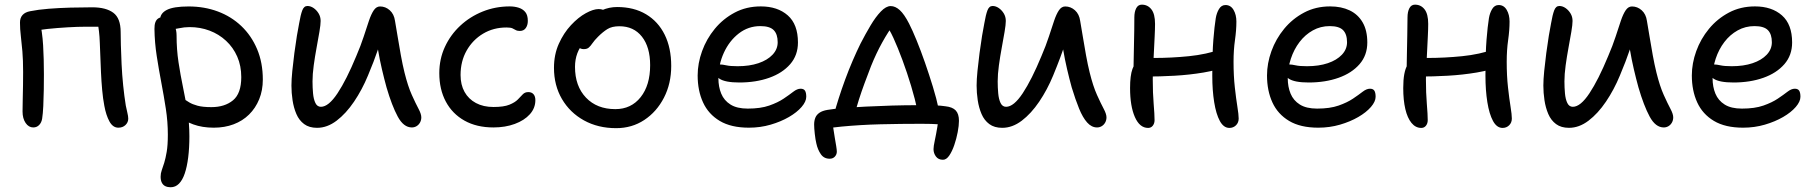

<svg xmlns="http://www.w3.org/2000/svg" viewBox="-20 -528 7659 809"><path d="M478.6 10Q455.6 10 441.2 -16.2Q426.8 -42.4 419.6 -82.2Q413.8 -112.2 410.5 -148.9Q407.2 -185.6 405.5 -223.1Q403.8 -260.6 402.7 -292.8Q401.6 -325 400.6 -346Q399.6 -374.8 397.1 -395.4Q394.6 -416 391.6 -435.6L413.6 -415.4H339.6Q308.6 -415.4 265.2 -412.9Q221.8 -410.4 179.7 -406Q137.6 -401.6 110.4 -394.6L145.6 -449.6Q158.4 -394 161.7 -337Q165 -280 165 -215Q165 -186 164.5 -150.1Q164 -114.2 162.4 -81.2Q160.8 -48.2 157.6 -28.2Q155 -11.6 145 -1.3Q135 9 120.2 9Q100.8 9 87.9 -9.9Q75 -28.8 75 -58.2Q75 -80.2 75.8 -109.3Q76.6 -138.4 77 -169Q77.4 -199.6 77.4 -224.6Q77.4 -275.2 74.3 -311.9Q71.2 -348.6 67.7 -377.1Q64.2 -405.6 64.2 -433Q64.2 -453 75.2 -465Q86.2 -477 107.2 -480.8Q140.8 -487.6 184.8 -491.1Q228.8 -494.6 276.8 -495.9Q324.8 -497.2 368.8 -497.2Q426.6 -497.2 457.5 -474.2Q488.4 -451.2 488.4 -393Q488.4 -374 489.3 -338Q490.2 -302 492.3 -257.6Q494.4 -213.2 499 -168Q503.6 -122.8 510 -83.4Q512.8 -68.6 516.6 -53.3Q520.4 -38 520.4 -28Q520.4 -12.6 508.8 -1.3Q497.2 10 478.6 10Z M880.6 10Q832.4 10 794.2 -3.9Q756 -17.8 733.5 -39.6Q711 -61.4 711 -85.8Q711 -98.4 717.2 -107.2Q723.4 -116 736.6 -116Q747.2 -116 756.2 -110Q765.2 -104 777.9 -96.3Q790.6 -88.6 812.3 -82.6Q834 -76.6 870.8 -76.6Q926.8 -76.6 961.7 -105.3Q996.6 -134 996.6 -203Q996.6 -250.8 979.6 -289.5Q962.6 -328.2 932.4 -356.2Q902.2 -384.2 862.9 -399Q823.6 -413.8 779 -413.8Q756.2 -413.8 734 -408.9Q711.8 -404 695.8 -404Q684.2 -404 674.6 -409.6Q665 -415.2 659.8 -424.9Q654.6 -434.6 654.6 -445Q654.6 -471.8 683 -486.3Q711.4 -500.8 774.8 -500.8Q841 -500.8 897.7 -479.7Q954.4 -458.6 996.9 -418.2Q1039.4 -377.8 1063.4 -320.8Q1087.4 -263.8 1087.4 -192.8Q1087.4 -147.2 1072.1 -109.8Q1056.8 -72.4 1029.4 -45.4Q1002 -18.4 964.2 -4.2Q926.4 10 880.6 10ZM698.8 261Q686.6 261 677 256.6Q667.4 252.2 662.1 242.1Q656.8 232 656.8 216.6Q656.8 202.2 661.6 189.1Q666.4 176 672 157.9Q677.6 139.8 682.4 111.8Q687.2 83.8 687.2 39.6Q687.2 -15 678.8 -69.5Q670.4 -124 659.8 -179.6Q649.2 -235.2 640.4 -291.8Q631.6 -348.4 630.8 -406Q630.6 -423.4 634.7 -434.4Q638.8 -445.4 647.4 -450.7Q656 -456 668.2 -456Q684.4 -456 696.8 -445.3Q709.2 -434.6 716.6 -417.4Q724 -400.2 724 -378.8Q724 -319.4 732.2 -265.6Q740.4 -211.8 751 -161Q761.6 -110.2 769.8 -59.3Q778 -8.4 778 46Q778 95 773 134.9Q768 174.8 758.5 202.8Q749 230.8 734.2 245.9Q719.4 261 698.8 261Z M1316 10.6Q1282.8 10.6 1261.5 -5.2Q1240.2 -21 1228.8 -47.6Q1217.4 -74.2 1212.7 -105.6Q1208 -137 1208 -167.4Q1208 -192.6 1211.6 -228.9Q1215.2 -265.2 1220.3 -304.1Q1225.4 -343 1231 -377.2Q1236.6 -411.4 1240.6 -430.4Q1246.6 -465.4 1253.6 -484.1Q1260.6 -502.8 1275.4 -502.8Q1288.8 -502.8 1301.4 -494.1Q1314 -485.4 1322.5 -471.4Q1331 -457.4 1331 -439.6Q1331 -424.4 1325.9 -394.2Q1320.8 -364 1313.9 -326.9Q1307 -289.8 1301.9 -252.4Q1296.8 -215 1296.8 -185Q1296.8 -159.6 1299 -134.9Q1301.2 -110.2 1308.9 -94.1Q1316.6 -78 1332.2 -78Q1364.4 -78 1402.2 -135Q1440 -192 1481.2 -291.8Q1500.2 -336 1512.5 -373.8Q1524.8 -411.6 1534.4 -440.1Q1544 -468.6 1554.9 -484.7Q1565.8 -500.8 1581.4 -500.8Q1604.4 -500.8 1622.4 -484.7Q1640.4 -468.6 1644.4 -439.8Q1649.4 -411.4 1655.6 -373.2Q1661.8 -335 1669 -295.3Q1676.2 -255.6 1684.4 -222.4Q1698.8 -164.4 1715.3 -127.9Q1731.8 -91.4 1743.5 -69.5Q1755.2 -47.6 1755.2 -33.6Q1755.2 -21.6 1749.8 -11.8Q1744.4 -2 1735.3 3.5Q1726.2 9 1715.4 9Q1680.6 9 1655.9 -36.8Q1631.2 -82.6 1608.6 -160Q1598.8 -195.6 1589.2 -236.6Q1579.6 -277.6 1572.7 -319Q1565.8 -360.4 1561.6 -395.4L1596.4 -394.6Q1585.8 -359.4 1571.2 -315.7Q1556.6 -272 1530.4 -209.6Q1505.8 -150 1471.8 -99.7Q1437.8 -49.4 1398.2 -19.4Q1358.6 10.6 1316 10.6Z M2059 9Q1988.4 9 1937.2 -19.7Q1886 -48.4 1858.5 -99.9Q1831 -151.4 1831 -220Q1831 -279.2 1854.5 -330.2Q1878 -381.2 1919.2 -419.6Q1960.4 -458 2014 -479.5Q2067.6 -501 2128 -501Q2148.4 -501 2165.8 -495.4Q2183.2 -489.8 2193.6 -476.9Q2204 -464 2204 -440Q2204 -422 2195.4 -409.8Q2186.8 -397.6 2170.2 -397.6Q2159.2 -397.6 2152.8 -401.5Q2146.4 -405.4 2138.8 -408.8Q2131.2 -412.2 2114 -412.2Q2059.2 -412.2 2015.6 -386.2Q1972 -360.2 1946.3 -315.1Q1920.6 -270 1920.6 -212Q1920.6 -170.8 1937.4 -140.7Q1954.2 -110.6 1985.4 -93.9Q2016.6 -77.2 2059.2 -77.2Q2102.8 -77.2 2126.3 -86.8Q2149.8 -96.4 2161.7 -108.6Q2173.6 -120.8 2182.6 -130.4Q2191.6 -140 2206 -140Q2220.2 -140 2228 -131Q2235.8 -122 2235.8 -106Q2235.8 -72.4 2212.5 -46.5Q2189.2 -20.6 2149 -5.8Q2108.8 9 2059 9Z M2576.2 12Q2499.8 12 2440.6 -20.7Q2381.4 -53.4 2347.8 -110.8Q2314.2 -168.2 2314.2 -242Q2314.2 -298.2 2334.7 -343.7Q2355.2 -389.2 2385.9 -422.1Q2416.6 -455 2448.3 -472.4Q2480 -489.8 2502.2 -489.8Q2512.6 -489.8 2520.5 -486.9Q2528.4 -484 2533 -477.7Q2537.6 -471.4 2537.6 -460.4Q2537.6 -439.6 2529.4 -423.8Q2521.2 -408 2495 -394.4Q2463.2 -374.8 2442.9 -352.4Q2422.6 -330 2412.7 -303.7Q2402.8 -277.4 2402.8 -246.2Q2402.8 -165.2 2449 -116.7Q2495.2 -68.2 2572.8 -68.2Q2639.4 -68.2 2679.4 -118.6Q2719.4 -169 2719.4 -253.2Q2719.4 -329.6 2684.8 -373.5Q2650.2 -417.4 2589.8 -417.4Q2558.4 -417.4 2539.2 -405.4Q2520 -393.4 2500 -373.4Q2484.4 -357.8 2476.5 -346.1Q2468.6 -334.4 2461 -327.7Q2453.4 -321 2439.8 -321Q2425.6 -321 2417.3 -329.7Q2409 -338.4 2409 -359.4Q2409 -381.6 2423.4 -406.1Q2437.8 -430.6 2462.2 -451.5Q2486.6 -472.4 2517 -485.4Q2547.4 -498.4 2580.2 -498.4Q2651 -498.4 2702.1 -467.9Q2753.2 -437.4 2780.7 -381.8Q2808.2 -326.2 2808.2 -250Q2808.2 -175.8 2777.6 -116.4Q2747 -57 2694.8 -22.5Q2642.6 12 2576.2 12Z M3135.6 10Q3060.4 10 3012.7 -18.5Q2965 -47 2942.3 -96.5Q2919.6 -146 2919.6 -210Q2919.6 -261 2938.2 -312.5Q2956.8 -364 2991.8 -406.5Q3026.8 -449 3075.8 -475Q3124.8 -501 3185.6 -501Q3256.4 -501 3299.3 -463.2Q3342.2 -425.4 3342.2 -349Q3342.2 -295.2 3309.5 -257.6Q3276.8 -220 3221 -200.2Q3165.2 -180.4 3095.2 -180.4Q3035.2 -180.4 3011.1 -196.6Q2987 -212.8 2987 -232.8Q2987 -244.6 2992.8 -250.5Q2998.6 -256.4 3013 -256.4Q3024 -256.4 3040.5 -252.7Q3057 -249 3088.2 -249Q3137.8 -249 3175.6 -261.7Q3213.4 -274.4 3235.1 -297.4Q3256.8 -320.4 3256.8 -350Q3256.8 -384 3240.1 -401Q3223.4 -418 3183.8 -418Q3132.8 -418 3092.9 -387Q3053 -356 3030 -305.8Q3007 -255.6 3007 -198.2Q3007 -162.4 3018.9 -133.5Q3030.8 -104.6 3058 -87.5Q3085.2 -70.4 3130.6 -70.4Q3184.8 -70.4 3221.2 -83.2Q3257.6 -96 3281.8 -112.3Q3306 -128.6 3322.5 -141.4Q3339 -154.2 3353.4 -154.2Q3366.6 -154.2 3371.9 -145.9Q3377.2 -137.6 3377.2 -120.2Q3377.2 -100.2 3357.6 -77.4Q3338 -54.6 3304.2 -35Q3270.4 -15.4 3227.1 -2.7Q3183.8 10 3135.6 10Z M3494 -46Q3501.8 -75.6 3513.8 -113.3Q3525.8 -151 3540.9 -192.2Q3556 -233.4 3572.9 -272.6Q3589.8 -311.8 3605.6 -343.8Q3626.6 -384.6 3648.1 -420.7Q3669.6 -456.8 3691.5 -479.6Q3713.4 -502.4 3733 -502.4Q3752.4 -502.4 3771.2 -485.4Q3790 -468.4 3810.4 -428.6Q3824.4 -401.4 3842.1 -358.1Q3859.8 -314.8 3877.4 -264.3Q3895 -213.8 3910.6 -162.9Q3926.2 -112 3935.2 -69L3846 -61.4Q3836 -109.4 3819.1 -165.6Q3802.2 -221.8 3782.5 -274.9Q3762.8 -328 3744.7 -367.6Q3726.6 -407.2 3713.4 -421.2L3748.2 -429Q3722.6 -394.8 3697.2 -349Q3671.8 -303.2 3650.2 -249.6Q3635.4 -211.4 3622.5 -176.4Q3609.6 -141.4 3599.1 -108.5Q3588.6 -75.6 3580.4 -42.4ZM3953.2 145.2Q3933.8 145.2 3923.6 131.4Q3913.4 117.6 3913.4 100.4Q3913.4 88.8 3918.7 64.3Q3924 39.8 3929.3 8.2Q3934.6 -23.4 3934.6 -55L3981.6 -0.4Q3967.4 -2 3937.6 -4.2Q3907.8 -6.4 3862.6 -6.4Q3820.6 -6.4 3776.4 -5.9Q3732.2 -5.4 3689 -4.3Q3645.8 -3.2 3604.6 -0.7Q3563.4 1.8 3526.9 5.3Q3490.4 8.8 3460.2 13.8L3488.4 -21.4Q3488.4 -8.2 3491 11.3Q3493.6 30.8 3497.2 51Q3500.8 71.2 3503.4 87.5Q3506 103.8 3506 110.8Q3506 122.8 3497.8 131.8Q3489.6 140.8 3475.8 140.8Q3451.8 140.8 3438.6 121.7Q3425.4 102.6 3419.8 76.8Q3415.8 60.6 3413.1 36Q3410.4 11.4 3410.4 -3.2Q3410.4 -19.2 3415.4 -31.8Q3420.4 -44.4 3432.8 -52.9Q3445.2 -61.4 3466.6 -65Q3492 -69.4 3534.6 -72.8Q3577.2 -76.2 3629.7 -78.9Q3682.2 -81.6 3738.2 -83.2Q3794.2 -84.8 3846.2 -84.8Q3863.2 -84.8 3882.8 -84.7Q3902.4 -84.6 3922.9 -83.9Q3943.4 -83.2 3963.8 -80.2Q3993.6 -77 4007.1 -62.5Q4020.6 -48 4020.6 -19Q4020.6 1 4015.3 28.8Q4010 56.6 4000.9 83.2Q3991.8 109.8 3979.7 127.5Q3967.6 145.2 3953.2 145.2Z M4203 10.6Q4169.8 10.6 4148.5 -5.2Q4127.2 -21 4115.8 -47.6Q4104.4 -74.2 4099.7 -105.6Q4095 -137 4095 -167.4Q4095 -192.6 4098.6 -228.9Q4102.2 -265.2 4107.3 -304.1Q4112.4 -343 4118 -377.2Q4123.6 -411.4 4127.6 -430.4Q4133.6 -465.4 4140.6 -484.1Q4147.6 -502.8 4162.4 -502.8Q4175.8 -502.8 4188.4 -494.1Q4201 -485.4 4209.5 -471.4Q4218 -457.4 4218 -439.6Q4218 -424.4 4212.9 -394.2Q4207.8 -364 4200.9 -326.9Q4194 -289.8 4188.9 -252.4Q4183.8 -215 4183.8 -185Q4183.8 -159.6 4186 -134.9Q4188.2 -110.2 4195.9 -94.1Q4203.6 -78 4219.2 -78Q4251.4 -78 4289.2 -135Q4327 -192 4368.2 -291.8Q4387.2 -336 4399.5 -373.8Q4411.8 -411.6 4421.4 -440.1Q4431 -468.6 4441.9 -484.7Q4452.8 -500.8 4468.4 -500.8Q4491.4 -500.8 4509.4 -484.7Q4527.4 -468.6 4531.4 -439.8Q4536.4 -411.4 4542.6 -373.2Q4548.8 -335 4556 -295.3Q4563.2 -255.6 4571.4 -222.4Q4585.8 -164.4 4602.3 -127.9Q4618.8 -91.4 4630.5 -69.5Q4642.2 -47.6 4642.2 -33.6Q4642.2 -21.6 4636.8 -11.8Q4631.4 -2 4622.3 3.5Q4613.2 9 4602.4 9Q4579.4 9 4560.8 -11.8Q4542.2 -32.6 4526.7 -70.6Q4511.2 -108.6 4495.6 -160Q4485.8 -195.6 4476.2 -236.6Q4466.6 -277.6 4459.7 -319Q4452.8 -360.4 4448.6 -395.4L4483.4 -394.6Q4476.2 -371.2 4467.7 -344.3Q4459.2 -317.4 4447 -284.6Q4434.8 -251.8 4417.4 -209.6Q4392.8 -150 4358.8 -99.7Q4324.8 -49.4 4285.2 -19.4Q4245.6 10.6 4203 10.6Z M4817.6 11Q4782 11 4761.8 -35Q4741.6 -81 4741.6 -157Q4741.6 -210 4751.7 -237.6Q4761.8 -265.2 4780.2 -275.4Q4789.6 -281.2 4805.1 -282.5Q4820.6 -283.8 4842.6 -283.8Q4915.6 -283.8 4989.4 -291.2Q5063.2 -298.6 5127.2 -321.2L5159.2 -252.2Q5110.8 -232.4 5051.1 -222.4Q4991.4 -212.4 4928.8 -208.9Q4866.2 -205.4 4808.2 -205.4L4755.6 -214.4Q4756.4 -273.4 4758 -338.4Q4759.6 -403.4 4759.6 -454.6Q4759.6 -478.4 4767.5 -493.4Q4775.4 -508.4 4791 -508.4Q4816 -508.4 4831.4 -488.7Q4846.8 -469 4846.8 -427.4Q4846.8 -405 4845.2 -374Q4843.6 -343 4842 -309Q4840.4 -275 4838.8 -244.5Q4837.2 -214 4837.2 -193.6Q4837.2 -136 4841 -90.6Q4844.8 -45.2 4844.8 -21.8Q4844.8 -8 4837.4 1.5Q4830 11 4817.6 11ZM5160.2 11Q5135.8 11 5119.9 -18.2Q5104 -47.4 5096 -97.5Q5088 -147.6 5088 -208.6Q5088 -304.6 5092.6 -361.2Q5097.2 -417.8 5102.6 -451Q5106.2 -473.2 5116.3 -490Q5126.4 -506.8 5143.6 -506.8Q5165.6 -506.8 5177.6 -486.3Q5189.6 -465.8 5189.6 -437.2Q5189.6 -401.2 5183.6 -359.1Q5177.6 -317 5177.6 -268Q5177.6 -208.4 5183 -159.9Q5188.4 -111.4 5193.8 -78.2Q5199.2 -45 5199.2 -28.6Q5199.2 -11.2 5187.9 -0.1Q5176.6 11 5160.2 11Z M5534.6 10Q5459.4 10 5411.7 -18.5Q5364 -47 5341.3 -96.5Q5318.6 -146 5318.6 -210Q5318.6 -261 5337.2 -312.5Q5355.8 -364 5390.8 -406.5Q5425.8 -449 5474.8 -475Q5523.8 -501 5584.6 -501Q5631.8 -501 5666.9 -484.2Q5702 -467.4 5721.6 -433.6Q5741.2 -399.8 5741.2 -349Q5741.2 -295.2 5708.5 -257.6Q5675.8 -220 5620 -200.2Q5564.2 -180.4 5494.2 -180.4Q5434.2 -180.4 5410.1 -196.6Q5386 -212.8 5386 -232.8Q5386 -244.6 5391.8 -250.5Q5397.6 -256.4 5412 -256.4Q5423 -256.4 5439.5 -252.7Q5456 -249 5487.2 -249Q5536.8 -249 5574.6 -261.7Q5612.4 -274.4 5634.1 -297.4Q5655.8 -320.4 5655.8 -350Q5655.8 -384 5639.1 -401Q5622.4 -418 5582.8 -418Q5544.2 -418 5511.8 -400Q5479.4 -382 5455.8 -351.1Q5432.2 -320.2 5419.1 -280.7Q5406 -241.2 5406 -198.2Q5406 -162.4 5417.9 -133.5Q5429.8 -104.6 5457 -87.5Q5484.2 -70.4 5529.6 -70.4Q5583.8 -70.4 5620.2 -83.2Q5656.6 -96 5680.8 -112.3Q5705 -128.6 5721.5 -141.4Q5738 -154.2 5752.4 -154.2Q5765.6 -154.2 5770.9 -145.9Q5776.2 -137.6 5776.2 -120.2Q5776.2 -100.2 5756.6 -77.4Q5737 -54.6 5703.2 -35Q5669.4 -15.4 5626.1 -2.7Q5582.8 10 5534.6 10Z M5968.6 11Q5944.6 11 5927.4 -10Q5910.2 -31 5901.4 -68.5Q5892.6 -106 5892.6 -157Q5892.6 -192 5897.1 -215.9Q5901.6 -239.8 5910.3 -254.2Q5919 -268.6 5931.2 -275.4Q5940.6 -281.2 5956.1 -282.5Q5971.6 -283.8 5993.6 -283.8Q6066.6 -283.8 6140.4 -291.2Q6214.2 -298.6 6278.2 -321.2L6310.2 -252.2Q6261.8 -232.4 6202.1 -222.4Q6142.4 -212.4 6079.8 -208.9Q6017.2 -205.4 5959.2 -205.4L5906.6 -214.4Q5907.4 -253.6 5908 -296.3Q5908.6 -339 5909.6 -379.8Q5910.6 -420.6 5910.6 -454.6Q5910.6 -478.4 5918.5 -493.4Q5926.4 -508.4 5942 -508.4Q5967 -508.4 5982.4 -488.7Q5997.8 -469 5997.8 -427.4Q5997.8 -405 5996.2 -374Q5994.6 -343 5993 -309Q5991.4 -275 5989.8 -244.5Q5988.2 -214 5988.2 -193.6Q5988.2 -136 5992 -90.6Q5995.8 -45.2 5995.8 -21.8Q5995.8 -8 5988.4 1.5Q5981 11 5968.6 11ZM6311.2 11Q6286.8 11 6270.9 -18.2Q6255 -47.4 6247 -97.5Q6239 -147.6 6239 -208.6Q6239 -304.6 6243.6 -361.2Q6248.2 -417.8 6253.6 -451Q6257.2 -473.2 6267.3 -490Q6277.4 -506.8 6294.6 -506.8Q6316.6 -506.8 6328.6 -486.3Q6340.6 -465.8 6340.6 -437.2Q6340.6 -401.2 6334.6 -359.1Q6328.6 -317 6328.6 -268Q6328.6 -208.4 6334 -159.9Q6339.4 -111.4 6344.8 -78.2Q6350.2 -45 6350.2 -28.6Q6350.2 -11.2 6338.9 -0.1Q6327.6 11 6311.2 11Z M6591 10.6Q6557.8 10.6 6536.5 -5.2Q6515.2 -21 6503.8 -47.6Q6492.4 -74.2 6487.7 -105.6Q6483 -137 6483 -167.4Q6483 -192.6 6486.6 -228.9Q6490.2 -265.2 6495.3 -304.1Q6500.4 -343 6506 -377.2Q6511.6 -411.4 6515.6 -430.4Q6521.6 -465.4 6528.6 -484.1Q6535.6 -502.8 6550.4 -502.8Q6563.8 -502.8 6576.4 -494.1Q6589 -485.4 6597.5 -471.4Q6606 -457.4 6606 -439.6Q6606 -424.4 6600.9 -394.2Q6595.8 -364 6588.9 -326.9Q6582 -289.8 6576.9 -252.4Q6571.8 -215 6571.8 -185Q6571.8 -159.6 6574 -134.9Q6576.2 -110.2 6583.9 -94.1Q6591.6 -78 6607.2 -78Q6639.4 -78 6677.2 -135Q6715 -192 6756.2 -291.8Q6775.2 -336 6787.5 -373.8Q6799.8 -411.6 6809.4 -440.1Q6819 -468.6 6829.9 -484.7Q6840.8 -500.8 6856.4 -500.8Q6879.4 -500.8 6897.4 -484.7Q6915.4 -468.6 6919.4 -439.8Q6924.4 -411.4 6930.6 -373.2Q6936.8 -335 6944 -295.3Q6951.2 -255.6 6959.4 -222.4Q6973.8 -164.4 6990.3 -127.9Q7006.8 -91.4 7018.5 -69.5Q7030.2 -47.6 7030.2 -33.6Q7030.2 -21.6 7024.8 -11.8Q7019.4 -2 7010.3 3.5Q7001.2 9 6990.4 9Q6955.6 9 6930.9 -36.8Q6906.2 -82.6 6883.6 -160Q6873.8 -195.6 6864.2 -236.6Q6854.6 -277.6 6847.7 -319Q6840.8 -360.4 6836.6 -395.4L6871.4 -394.6Q6860.8 -359.4 6846.2 -315.7Q6831.6 -272 6805.4 -209.6Q6780.8 -150 6746.8 -99.7Q6712.8 -49.4 6673.2 -19.4Q6633.6 10.6 6591 10.6Z M7324.6 10Q7249.4 10 7201.7 -18.5Q7154 -47 7131.3 -96.5Q7108.6 -146 7108.6 -210Q7108.6 -261 7127.2 -312.5Q7145.8 -364 7180.8 -406.5Q7215.8 -449 7264.8 -475Q7313.8 -501 7374.6 -501Q7445.4 -501 7488.3 -463.2Q7531.2 -425.4 7531.2 -349Q7531.2 -295.2 7498.5 -257.6Q7465.8 -220 7410 -200.2Q7354.2 -180.4 7284.2 -180.4Q7224.2 -180.4 7200.1 -196.6Q7176 -212.8 7176 -232.8Q7176 -244.6 7181.8 -250.5Q7187.6 -256.4 7202 -256.4Q7213 -256.4 7229.5 -252.7Q7246 -249 7277.2 -249Q7326.8 -249 7364.6 -261.7Q7402.4 -274.4 7424.1 -297.4Q7445.8 -320.4 7445.8 -350Q7445.8 -384 7429.1 -401Q7412.4 -418 7372.8 -418Q7334.2 -418 7301.8 -400Q7269.4 -382 7245.8 -351.1Q7222.2 -320.2 7209.1 -280.7Q7196 -241.2 7196 -198.2Q7196 -162.4 7207.9 -133.5Q7219.8 -104.6 7247 -87.5Q7274.2 -70.4 7319.6 -70.4Q7373.8 -70.4 7410.2 -83.2Q7446.6 -96 7470.8 -112.3Q7495 -128.6 7511.5 -141.4Q7528 -154.2 7542.4 -154.2Q7555.6 -154.2 7560.9 -145.9Q7566.2 -137.6 7566.2 -120.2Q7566.2 -100.2 7546.6 -77.4Q7527 -54.6 7493.2 -35Q7459.4 -15.4 7416.1 -2.7Q7372.8 10 7324.6 10Z"/></svg>

Font: Shantell Sans Light
Style: Regular
Weight: 300
Designer: Stephen Nixon, Anya Danilova, Shantell Martin
Foundry: Arrow Type
Version: Version 1.011;[c5ecc13dd]